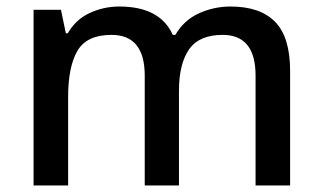

<svg xmlns="http://www.w3.org/2000/svg" viewBox="-20 -569 989 589"><path d="M687 -549Q778 -549 824 -502Q870 -455 870 -351V0H764V-337Q764 -462 663 -462Q591 -462 560 -417.5Q529 -373 529 -290V0H424V-337Q424 -462 322 -462Q246 -462 217.5 -413Q189 -364 189 -272V0H83V-539H167L182 -467H188Q212 -509 255 -529Q298 -549 346 -549Q471 -549 510 -462H518Q544 -507 590 -528Q636 -549 687 -549Z"/></svg>

Font: Noto Sans Ethiopic Medium
Style: Regular
Weight: 500
Designer: Monotype Design Team
Foundry: Monotype Imaging Inc.
Version: Version 2.102; ttfautohint (v1.8.4.7-5d5b)